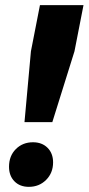

<svg xmlns="http://www.w3.org/2000/svg" viewBox="-20 -717 344 745"><path d="M304 -697 269 -518 183 -243H75L100 -518L135 -697ZM186 -87Q186 -46 159 -19Q132 8 92 8Q57 8 36 -13.5Q15 -35 15 -70Q15 -112 41.5 -138.5Q68 -165 108 -165Q143 -165 164.5 -143.5Q186 -122 186 -87Z"/></svg>

Font: Gontserrat
Style: Bold Italic
Weight: 700
Italic angle: -11.3°
Designer: Julieta Ulanovsky
Foundry: Julieta Ulanovsky
Version: Version 6.001